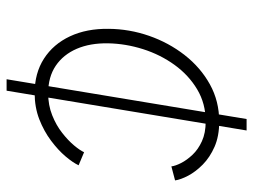

<svg xmlns="http://www.w3.org/2000/svg" viewBox="-113 -655 768 582"><g transform="rotate(90 271.0 -364.0)"><path d="M220.2 0 340.8 -727.5H375.5L254.9 0ZM261.7 -85Q201.7 -85 157.7 -113.3Q113.8 -141.6 90.1 -192.1Q66.4 -242.7 67.4 -309.6Q67.9 -372.1 88.6 -431.9Q109.4 -491.7 147 -539.8Q184.6 -587.9 235.6 -616.2Q286.6 -644.5 348.6 -644.5Q392.6 -644.5 424.8 -630.4Q457 -616.2 478.8 -594.7Q500.5 -573.2 512.5 -550.5Q524.4 -527.8 526.9 -510.7L484.4 -499.5Q482.9 -511.7 474.1 -529.1Q465.3 -546.4 449.2 -563.5Q433.1 -580.6 408.2 -592Q383.3 -603.5 348.1 -603.5Q293.9 -603.5 250.7 -577.6Q207.5 -551.8 176.5 -508.8Q145.5 -465.8 128.9 -413.3Q112.3 -360.8 111.3 -307.6Q110.4 -253.4 127.9 -212.6Q145.5 -171.9 179.4 -148.9Q213.4 -126 262.7 -126Q298.8 -126 329.3 -138.2Q359.9 -150.4 382.8 -168.5Q405.8 -186.5 420.9 -204.6Q436 -222.7 441.4 -234.9L481 -218.3Q473.1 -201.2 454.1 -178.7Q435.1 -156.2 406.5 -134.8Q377.9 -113.3 341.6 -99.1Q305.2 -85 261.7 -85Z"/></g></svg>

Font: Inter 16pt ExtraLight
Style: Italic
Weight: 250
Italic angle: -9.3988°
Version: Version 4.001;git-66647c0bb